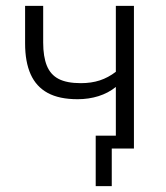

<svg xmlns="http://www.w3.org/2000/svg" viewBox="-20 -509 570 658"><path d="M363 129H308V-44H419V0H363ZM377 0V-211Q351 -190 317.5 -179.5Q284 -169 246 -169Q183 -169 143.5 -190.5Q104 -212 85 -254.5Q66 -297 66 -360V-489H128V-363Q128 -315 140.5 -284Q153 -253 181 -238.5Q209 -224 257 -224Q293 -224 322 -233.5Q351 -243 377 -263V-489H439V0Z"/></svg>

Font: Nunito Sans 10pt SemiCondensed Light
Style: Regular
Weight: 300
Width: 4
Designer: Vernon Adams
Foundry: Vernon Adams
Version: Version 3.101;gftools[0.9.27]